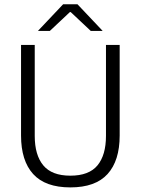

<svg xmlns="http://www.w3.org/2000/svg" viewBox="-20 -844 642 876"><path d="M301 11Q186.5 11 131.2 -50Q76 -111 76 -225.5V-639H138.5V-224Q138.5 -136.5 177.5 -89.5Q216.5 -42.5 301 -42.5Q386 -42.5 424.8 -89.5Q463.5 -136.5 463.5 -224V-639H526V-225.5Q526 -111 470.8 -50Q415.5 11 301 11ZM154 -704 268 -824.5H333.5L447.5 -704V-703H394L302.5 -789H299L207.5 -703H154Z"/></svg>

Font: Anek Kannada Light
Style: Regular
Weight: 300
Designer: Vaishnavi Murthy, Maithili Shingre (Kannada) & Yesha Goshar (Latin)
Foundry: Ek Type
Version: Version 1.003